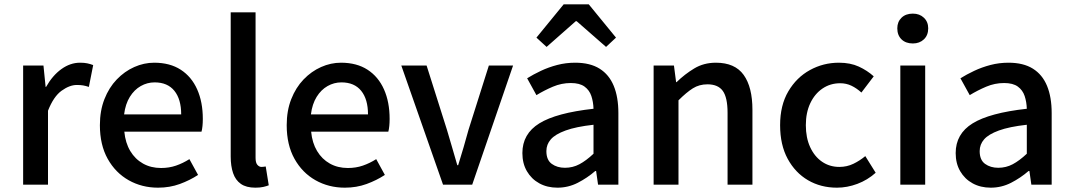

<svg xmlns="http://www.w3.org/2000/svg" viewBox="-20 -854 4960 888"><path d="M87 0V-551H181L191 -452H193Q223 -505 264 -534.5Q305 -564 350 -564Q370 -564 384 -561Q398 -558 411 -553L391 -452Q376 -457 364 -459Q352 -461 335 -461Q302 -461 265 -434.5Q228 -408 202 -342V0Z M711 14Q636 14 575 -20.5Q514 -55 478 -119.5Q442 -184 442 -275Q442 -342 463 -395.5Q484 -449 520 -486.5Q556 -524 601 -544Q646 -564 693 -564Q766 -564 816 -531.5Q866 -499 892 -440.5Q918 -382 918 -304Q918 -287 916.5 -271.5Q915 -256 912 -245H555Q560 -193 582.5 -155.5Q605 -118 641.5 -97.5Q678 -77 725 -77Q762 -77 794 -88Q826 -99 856 -118L896 -45Q858 -20 811.5 -3Q765 14 711 14ZM554 -325H818Q818 -395 786.5 -434Q755 -473 695 -473Q661 -473 631 -456Q601 -439 580.5 -406Q560 -373 554 -325Z M1161 14Q1119 14 1094 -3.5Q1069 -21 1058 -53.5Q1047 -86 1047 -130V-797H1162V-124Q1162 -101 1170.5 -91.5Q1179 -82 1189 -82Q1193 -82 1197 -82.5Q1201 -83 1209 -84L1223 3Q1213 7 1198 10.5Q1183 14 1161 14Z M1575 14Q1500 14 1439 -20.5Q1378 -55 1342 -119.5Q1306 -184 1306 -275Q1306 -342 1327 -395.5Q1348 -449 1384 -486.5Q1420 -524 1465 -544Q1510 -564 1557 -564Q1630 -564 1680 -531.5Q1730 -499 1756 -440.5Q1782 -382 1782 -304Q1782 -287 1780.5 -271.5Q1779 -256 1776 -245H1419Q1424 -193 1446.5 -155.5Q1469 -118 1505.5 -97.5Q1542 -77 1589 -77Q1626 -77 1658 -88Q1690 -99 1720 -118L1760 -45Q1722 -20 1675.5 -3Q1629 14 1575 14ZM1418 -325H1682Q1682 -395 1650.5 -434Q1619 -473 1559 -473Q1525 -473 1495 -456Q1465 -439 1444.5 -406Q1424 -373 1418 -325Z M2029 0 1836 -551H1953L2047 -254Q2059 -214 2071 -172.5Q2083 -131 2095 -90H2099Q2112 -131 2124 -172.5Q2136 -214 2147 -254L2241 -551H2353L2164 0Z M2558 14Q2511 14 2474.5 -6Q2438 -26 2417 -62Q2396 -98 2396 -146Q2396 -235 2474.5 -283.5Q2553 -332 2725 -351Q2724 -383 2715 -410Q2706 -437 2683.5 -453.5Q2661 -470 2620 -470Q2577 -470 2537 -453Q2497 -436 2461 -414L2418 -492Q2447 -510 2482 -526.5Q2517 -543 2557 -553.5Q2597 -564 2640 -564Q2709 -564 2753 -536.5Q2797 -509 2818.5 -457Q2840 -405 2840 -331V0H2746L2737 -63H2733Q2696 -31 2652 -8.5Q2608 14 2558 14ZM2593 -78Q2629 -78 2660 -94.5Q2691 -111 2725 -143V-277Q2644 -268 2596 -250.5Q2548 -233 2527.5 -209.5Q2507 -186 2507 -155Q2507 -114 2532 -96Q2557 -78 2593 -78ZM2461 -680 2587 -834H2703L2829 -680L2783 -637L2647 -756H2643L2508 -637Z M3003 0V-551H3097L3107 -474H3109Q3147 -511 3191 -537.5Q3235 -564 3291 -564Q3379 -564 3419.5 -507.5Q3460 -451 3460 -346V0H3345V-332Q3345 -403 3323 -433.5Q3301 -464 3252 -464Q3214 -464 3184.5 -445.5Q3155 -427 3118 -390V0Z M3851 14Q3776 14 3717 -20.5Q3658 -55 3623 -119.5Q3588 -184 3588 -275Q3588 -367 3626 -431.5Q3664 -496 3726 -530Q3788 -564 3860 -564Q3913 -564 3952 -546Q3991 -528 4021 -501L3964 -426Q3942 -446 3918 -457.5Q3894 -469 3866 -469Q3820 -469 3784 -444.5Q3748 -420 3727.5 -376.5Q3707 -333 3707 -275Q3707 -217 3727 -173.5Q3747 -130 3782 -106Q3817 -82 3862 -82Q3897 -82 3927 -96.5Q3957 -111 3982 -132L4030 -55Q3992 -21 3945 -3.5Q3898 14 3851 14Z M4144 0V-551H4259V0ZM4202 -653Q4169 -653 4149.5 -672Q4130 -691 4130 -723Q4130 -753 4149.5 -772Q4169 -791 4202 -791Q4233 -791 4253 -772Q4273 -753 4273 -723Q4273 -691 4253 -672Q4233 -653 4202 -653Z M4562 14Q4515 14 4478.5 -6Q4442 -26 4421 -62Q4400 -98 4400 -146Q4400 -235 4478.5 -283.5Q4557 -332 4729 -351Q4728 -383 4719 -410Q4710 -437 4687.5 -453.5Q4665 -470 4624 -470Q4581 -470 4541 -453Q4501 -436 4465 -414L4422 -492Q4451 -510 4486 -526.5Q4521 -543 4561 -553.5Q4601 -564 4644 -564Q4713 -564 4757 -536.5Q4801 -509 4822.5 -457Q4844 -405 4844 -331V0H4750L4741 -63H4737Q4700 -31 4656 -8.5Q4612 14 4562 14ZM4597 -78Q4633 -78 4664 -94.5Q4695 -111 4729 -143V-277Q4648 -268 4600 -250.5Q4552 -233 4531.5 -209.5Q4511 -186 4511 -155Q4511 -114 4536 -96Q4561 -78 4597 -78Z"/></svg>

Font: Noto Sans SC Medium
Style: Regular
Weight: 500
Designer: Ryoko NISHIZUKA  (kana, bopomofo & ideographs); Paul D. Hunt (Latin, Greek & Cyrillic); Sandoll Communications , Soo-you
Foundry: Adobe
Version: Version 2.004-H2;hotconv 1.0.118;makeotfexe 2.5.65603